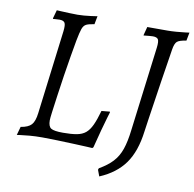

<svg xmlns="http://www.w3.org/2000/svg" viewBox="-86 -733 972 962"><g transform="rotate(10 400.5 -251.5)"><path d="M167 0Q131 0 102 2.5Q73 5 55.5 7.5Q38 10 38 10L50 -33Q88 -39 104 -56.5Q120 -74 125 -117L178 -542Q182 -575 175.5 -585.5Q169 -596 149 -596Q141 -596 128.5 -595Q116 -594 116 -594Q116 -595 115.5 -595.5Q115 -596 115 -597L127 -640Q127 -640 146 -639Q165 -638 190 -637Q215 -636 233 -636Q248 -636 265.5 -637.5Q283 -639 298.5 -641Q314 -643 323.5 -644.5Q333 -646 333 -646L325 -604Q297 -600 284 -593.5Q271 -587 264.5 -568.5Q258 -550 250 -508Q244 -474 235.5 -425Q227 -376 219 -322.5Q211 -269 204 -219.5Q197 -170 192.5 -135.5Q188 -101 188 -91Q188 -60 203 -50.5Q218 -41 264 -41Q306 -41 333.5 -46Q361 -51 378.5 -65.5Q396 -80 409 -108Q422 -136 435 -182L477 -186Q477 -185 477.5 -184Q478 -183 478 -182Q478 -182 470 -155.5Q462 -129 450.5 -86.5Q439 -44 427 4L422 9Q422 9 395.5 7.5Q369 6 328 4.5Q287 3 243.5 1.5Q200 0 167 0ZM653 -542Q657 -574 651 -584.5Q645 -595 624 -595Q618 -595 607 -594Q596 -593 586.5 -592Q577 -591 577 -591V-594L588 -636H691Q711 -636 736.5 -638Q762 -640 781.5 -642.5Q801 -645 801 -645L793 -603Q758 -598 746.5 -588Q735 -578 730 -546Q726 -519 719 -475.5Q712 -432 704 -380Q696 -328 688.5 -277Q681 -226 674.5 -184Q668 -142 665 -118Q652 -15 608 46.5Q564 108 481 143L469 111L472 103Q514 79 539.5 51.5Q565 24 578.5 -15Q592 -54 599 -114Z"/></g></svg>

Font: Alegreya
Style: Italic
Weight: 400
Italic angle: -7°
Designer: Juan Pablo del Peral
Foundry: Huerta Tipografica
Version: Version 2.009